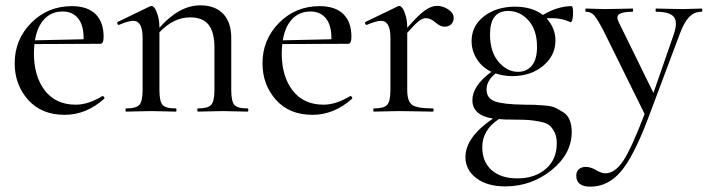

<svg xmlns="http://www.w3.org/2000/svg" viewBox="-20 -418 2650 719"><path d="M363 -58Q365 -60 369 -55.5Q373 -51 370 -48Q303 12 222 12Q135 12 85 -44.5Q35 -101 35 -181Q35 -270 97 -332.5Q159 -395 249 -395Q307 -395 337.5 -365.5Q368 -336 368 -280Q368 -254 356 -254L109 -253Q107 -231 107 -219Q107 -132 148 -79Q189 -26 264 -26Q310 -26 363 -58ZM215 -375Q173 -375 146 -346.5Q119 -318 111 -267L293 -271Q294 -322 273 -348.5Q252 -375 215 -375Z M907 -12Q910 -12 910 -6Q910 0 907 0Q896 0 864.5 -1Q833 -2 814 -2Q795 -2 763.5 -1Q732 0 721 0Q719 0 719 -6Q719 -12 721 -12Q759 -12 771 -25.5Q783 -39 783 -81V-240Q783 -298 761 -325.5Q739 -353 692 -353Q630 -353 577 -297V-81Q577 -39 588.5 -25.5Q600 -12 638 -12Q641 -12 641 -6Q641 0 638 0Q627 0 595.5 -1Q564 -2 545 -2Q526 -2 494.5 -1Q463 0 452 0Q450 0 450 -6Q450 -12 452 -12Q490 -12 502 -25.5Q514 -39 514 -81V-277Q514 -340 479 -340Q461 -340 426 -325Q423 -324 421 -326.5Q419 -329 419 -332Q419 -335 421 -336L541 -394Q547 -396 547 -396Q553 -396 559.5 -387Q566 -378 571.5 -358.5Q577 -339 577 -314Q651 -398 730 -398Q785 -398 815.5 -366.5Q846 -335 846 -276V-81Q846 -39 857.5 -25.5Q869 -12 907 -12Z M1291 -58Q1293 -60 1297 -55.5Q1301 -51 1298 -48Q1231 12 1150 12Q1063 12 1013 -44.5Q963 -101 963 -181Q963 -270 1025 -332.5Q1087 -395 1177 -395Q1235 -395 1265.5 -365.5Q1296 -336 1296 -280Q1296 -254 1284 -254L1037 -253Q1035 -231 1035 -219Q1035 -132 1076 -79Q1117 -26 1192 -26Q1238 -26 1291 -58ZM1143 -375Q1101 -375 1074 -346.5Q1047 -318 1039 -267L1221 -271Q1222 -322 1201 -348.5Q1180 -375 1143 -375Z M1616 -396Q1639 -396 1659 -382.5Q1679 -369 1679 -351Q1679 -337 1670 -327.5Q1661 -318 1644 -318Q1629 -318 1610.5 -334Q1592 -350 1575 -350Q1563 -350 1549 -339.5Q1535 -329 1505 -295V-81Q1505 -39 1523 -25.5Q1541 -12 1601 -12Q1604 -12 1604 -6Q1604 0 1601 0Q1586 0 1542.5 -1Q1499 -2 1473 -2Q1454 -2 1422.5 -1Q1391 0 1380 0Q1378 0 1378 -6Q1378 -12 1380 -12Q1418 -12 1430 -25.5Q1442 -39 1442 -81V-277Q1442 -340 1407 -340Q1389 -340 1354 -325Q1351 -324 1349 -326.5Q1347 -329 1347 -332Q1347 -335 1349 -336L1469 -394Q1475 -396 1475 -396Q1481 -396 1487.5 -387Q1494 -378 1499.5 -358.5Q1505 -339 1505 -314Q1546 -361 1570.5 -378.5Q1595 -396 1616 -396Z M1944 -26Q1971 -26 1982 -25.5Q1993 -25 2019.5 -23Q2046 -21 2059.5 -14.5Q2073 -8 2089.5 2.5Q2106 13 2113.5 32Q2121 51 2121 76Q2121 158 2045.5 219Q1970 280 1872 280Q1804 280 1763.5 249Q1723 218 1723 170Q1723 96 1826 26Q1749 14 1749 -43Q1749 -97 1820 -149Q1785 -166 1765.5 -197Q1746 -228 1746 -264Q1746 -321 1792.5 -357Q1839 -393 1909 -393Q1972 -393 2013 -362Q2069 -395 2120 -395Q2126 -395 2126 -371Q2126 -341 2118 -335Q2117 -334 2116 -335Q2084 -350 2048 -350Q2034 -350 2027 -349Q2060 -313 2060 -266Q2060 -210 2014 -171.5Q1968 -133 1898 -133Q1866 -133 1836 -143Q1802 -116 1802 -83Q1802 -50 1833 -38.5Q1864 -27 1944 -26ZM1883 -377Q1815 -377 1815 -289Q1815 -224 1847 -186.5Q1879 -149 1920 -149Q1952 -149 1971.5 -172Q1991 -195 1991 -243Q1991 -305 1959.5 -341Q1928 -377 1883 -377ZM1917 250Q1983 250 2024 214.5Q2065 179 2065 119Q2065 94 2056.5 77Q2048 60 2037 51Q2026 42 2002.5 37.5Q1979 33 1960.5 31.5Q1942 30 1908 30Q1867 30 1848 28Q1786 69 1786 133Q1786 188 1821 219Q1856 250 1917 250Z M2607 -386Q2610 -386 2610 -380Q2610 -374 2607 -374Q2580 -374 2561 -354.5Q2542 -335 2526 -292L2406 28Q2352 170 2304 225.5Q2256 281 2191 281Q2138 281 2138 240Q2138 224 2148 215.5Q2158 207 2173 207Q2192 207 2212 219Q2232 231 2247 231Q2283 231 2314 184Q2345 137 2394 9L2240 -303Q2217 -347 2205 -360.5Q2193 -374 2174 -374Q2172 -374 2172 -380Q2172 -386 2174 -386Q2185 -386 2209 -385Q2233 -384 2244 -384Q2269 -384 2303 -385Q2337 -386 2349 -386Q2351 -386 2351 -380Q2351 -374 2349 -374Q2313 -374 2299.5 -365.5Q2286 -357 2297 -335L2427 -70L2503 -289Q2519 -335 2503.5 -354.5Q2488 -374 2437 -374Q2435 -374 2435 -380Q2435 -386 2437 -386Q2451 -386 2482 -385Q2513 -384 2538 -384Q2553 -384 2573.5 -385Q2594 -386 2607 -386Z"/></svg>

Font: Cormorant Garamond Book
Style: Regular
Weight: 500
Designer: Christian Thalmann (Catharsis Fonts)
Version: Version 1.000;PS 002.000;hotconv 1.0.88;makeotf.lib2.5.64775